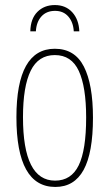

<svg xmlns="http://www.w3.org/2000/svg" viewBox="-20 -730 433 760"><path d="M199 10Q45 10 45 -266Q45 -537 197 -537Q276 -537 312 -466.5Q348 -396 348 -264Q348 -125 311 -57.5Q274 10 199 10ZM198 -15Q262 -15 291.5 -75.5Q321 -136 321 -265Q321 -386 292 -449Q263 -512 197 -512Q132 -512 101.5 -450Q71 -388 71 -266Q71 -15 198 -15ZM294 -606H272Q270 -642 250.5 -664.5Q231 -687 198 -687Q164 -687 144 -665Q124 -643 122 -606H100Q101 -656 128 -683Q155 -710 197 -710Q240 -710 266 -681.5Q292 -653 294 -606Z"/></svg>

Font: Noto Sans Display Thin Cond
Style: Regular
Weight: 250
Width: 3
Designer: Monotype Design team
Foundry: Monotype Imaging Inc.
Version: Version 1.000